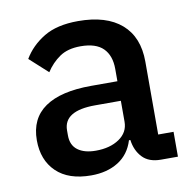

<svg xmlns="http://www.w3.org/2000/svg" viewBox="-66 -599 681 677"><g transform="rotate(-10 274.5 -260.0)"><path d="M459 0Q416 0 393 -24.5Q370 -49 365 -87H360Q345 -38 305 -13Q265 12 208 12Q127 12 83.5 -30Q40 -72 40 -143Q40 -221 96.5 -260Q153 -299 262 -299H356V-343Q356 -391 330 -417Q304 -443 249 -443Q203 -443 174 -423Q145 -403 125 -372L60 -431Q86 -475 133 -503.5Q180 -532 256 -532Q357 -532 411 -485Q465 -438 465 -350V-89H520V0ZM239 -71Q290 -71 323 -93.5Q356 -116 356 -154V-229H264Q151 -229 151 -159V-141Q151 -106 174.5 -88.5Q198 -71 239 -71Z"/></g></svg>

Font: IBMPlexSans-Medium
Style: Regular
Weight: 500
Designer: Mike Abbink, Paul van der Laan, Pieter van Rosmalen
Foundry: Bold Monday
Version: Version 3.1